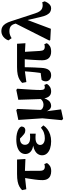

<svg xmlns="http://www.w3.org/2000/svg" viewBox="930 -1697 961 2861"><g transform="rotate(-90 1410.5 -266.5)"><path d="M21 -355 8 -418Q33 -442 62.5 -458.5Q92 -475 136.5 -484Q181 -493 249 -493H464L472 -368L235 -378ZM290 16Q251 16 221 2.5Q191 -11 174 -40Q157 -69 157 -115Q157 -140 159 -166.5Q161 -193 165.5 -225.5Q170 -258 176.5 -301Q183 -344 193 -403H295L296 -154Q296 -112 312 -95.5Q328 -79 356 -79Q369 -79 379 -81.5Q389 -84 396 -87L412 -48Q396 -21 367.5 -2.5Q339 16 290 16Z M736 15Q677 15 630 -0.5Q583 -16 555 -46.5Q527 -77 527 -120Q527 -155 547.5 -185Q568 -215 611.5 -234.5Q655 -254 725 -257V-246Q667 -248 627 -263.5Q587 -279 566.5 -306.5Q546 -334 546 -369Q546 -408 570 -438.5Q594 -469 642.5 -486.5Q691 -504 764 -504Q813 -504 853 -494.5Q893 -485 920 -468.5Q947 -452 956 -431Q956 -403 941.5 -386.5Q927 -370 899 -370Q884 -370 870.5 -374Q857 -378 841.5 -389.5Q826 -401 804 -422L760 -466L822 -470L846 -443Q826 -449 806.5 -449Q787 -449 770 -449Q744 -449 724.5 -440.5Q705 -432 694 -415Q683 -398 683 -374Q683 -352 694 -334.5Q705 -317 728 -307.5Q751 -298 787 -298Q803 -298 815.5 -298.5Q828 -299 849 -301V-215Q826 -217 813.5 -217.5Q801 -218 788 -218Q761 -218 741 -213Q721 -208 708 -198.5Q695 -189 688 -176Q681 -163 681 -148Q681 -129 692 -113.5Q703 -98 725.5 -88.5Q748 -79 781 -79Q822 -79 861.5 -92Q901 -105 938 -137L973 -101Q951 -66 915.5 -40Q880 -14 834.5 0.5Q789 15 736 15Z M1050 175 1078 -115 1054 -474 1200 -504 1218 -490Q1215 -418 1212.5 -361.5Q1210 -305 1208 -260.5Q1206 -216 1204.5 -177.5Q1203 -139 1203 -101L1180 -79L1211 163L1070 194ZM1478 15Q1430 15 1403.5 -18.5Q1377 -52 1373 -109L1366 -114L1354 -474L1501 -504L1519 -490Q1514 -417 1510.5 -363Q1507 -309 1504.5 -269Q1502 -229 1501 -198.5Q1500 -168 1500 -142Q1501 -105 1510.5 -92Q1520 -79 1542 -79Q1551 -79 1559.5 -81.5Q1568 -84 1575 -87L1591 -48Q1574 -20 1546 -2.5Q1518 15 1478 15ZM1264 15Q1234 15 1210.5 -8.5Q1187 -32 1172 -81L1165 -80L1193 -155Q1208 -124 1230 -111.5Q1252 -99 1279 -99Q1298 -99 1316.5 -105Q1335 -111 1351 -124.5Q1367 -138 1379 -162L1395 -140H1390Q1380 -88 1362 -53Q1344 -18 1319.5 -1.5Q1295 15 1264 15Z M1720 15Q1678 15 1653.5 -8Q1629 -31 1629 -63Q1629 -82 1634.5 -98Q1640 -114 1651 -127Q1672 -131 1700 -134Q1728 -137 1756 -141Q1784 -145 1806 -147L1748 -109Q1753 -135 1757 -164.5Q1761 -194 1764.5 -225Q1768 -256 1771 -289Q1774 -322 1776.5 -356.5Q1779 -391 1781 -426H1840Q1840 -391 1839 -358Q1838 -325 1837.5 -294Q1837 -263 1835.5 -235Q1834 -207 1832.5 -180.5Q1831 -154 1830 -130Q1826 -56 1798.5 -20.5Q1771 15 1720 15ZM1618 -354 1606 -417Q1629 -440 1658 -457Q1687 -474 1730.5 -483.5Q1774 -493 1843 -493H2189L2197 -368L2015 -378H1793ZM2071 15Q2011 15 1977 -18Q1943 -51 1943 -117Q1943 -143 1944.5 -173Q1946 -203 1948 -240.5Q1950 -278 1953.5 -323.5Q1957 -369 1962 -425H2066L2082 -155Q2084 -112 2099 -96Q2114 -80 2143 -80Q2155 -80 2165 -82Q2175 -84 2182 -87L2198 -49Q2182 -21 2152.5 -3Q2123 15 2071 15Z M2246 2 2236 -11 2501 -536 2555 -369 2412 11ZM2718 15Q2688 15 2663.5 1Q2639 -13 2620 -48Q2601 -83 2587 -146L2532 -382H2524L2486 -526Q2478 -557 2462.5 -574.5Q2447 -592 2426 -599.5Q2405 -607 2376 -607Q2344 -607 2318 -597Q2292 -587 2272 -574L2239 -622Q2250 -652 2270.5 -676Q2291 -700 2318.5 -713.5Q2346 -727 2378 -727Q2413 -727 2439.5 -712.5Q2466 -698 2487 -666Q2508 -634 2525 -581L2642 -223Q2657 -177 2675.5 -152.5Q2694 -128 2716 -119.5Q2738 -111 2761 -111Q2773 -111 2785.5 -113Q2798 -115 2807 -118L2821 -82Q2814 -60 2799.5 -37.5Q2785 -15 2765 0Q2745 15 2718 15Z"/></g></svg>

Font: Source Serif 4 18pt
Style: Bold
Weight: 700
Designer: Frank Grießhammer
Foundry: Adobe Systems Incorporated
Version: Version 4.004;hotconv 1.0.116;makeotfexe 2.5.65601